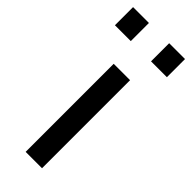

<svg xmlns="http://www.w3.org/2000/svg" viewBox="-275 -744 771 771"><g transform="rotate(45 110.5 -358.0)"><path d="M0 0ZM69 -500H162V0H69ZM-37 -716H53V-613H-37ZM168 -716H258V-613H168Z"/></g></svg>

Font: sheba-seeBold
Style: Regular
Weight: 600
Designer: Mohamed Galeb, the designers
Foundry: Kief Type Foundry
Version: Version 2.010; ttfautohint (v1.5.33-1714) -l 8 -r 50 -G 200 